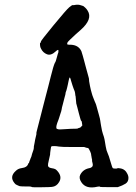

<svg xmlns="http://www.w3.org/2000/svg" viewBox="-20 -784 587 828"><path d="M213 -504 217 -514Q218 -514 219 -517Q220 -520 221 -522Q222 -524 226 -539.5Q230 -555 231 -556Q232 -557 232 -566Q232 -573 221 -563Q200 -543 182.5 -550Q165 -557 157 -574Q153 -580 152.5 -590Q152 -600 154 -600Q156 -600 156.5 -601.5Q157 -603 156 -604Q155 -607 210.5 -674.5Q266 -742 278.5 -752.5Q291 -763 294 -762Q297 -761 305 -763Q318 -765 328 -761.5Q338 -758 339 -758Q340 -758 347 -751.5Q354 -745 358 -738Q381 -702 328 -655Q320 -648 315.5 -644Q311 -640 307 -636.5Q303 -633 298.5 -628.5Q294 -624 282.5 -613.5Q271 -603 270 -598Q269 -593 271.5 -592Q274 -591 287 -591Q319 -589 331 -563Q334 -555 337 -543.5Q340 -532 342.5 -523.5Q345 -515 347.5 -504.5Q350 -494 352.5 -486Q355 -478 358 -466Q361 -454 362.5 -449.5Q364 -445 364 -439.5Q364 -434 365.5 -427.5Q367 -421 368 -413.5Q369 -406 371.5 -397.5Q374 -389 376 -381Q378 -373 382.5 -362Q387 -351 389 -345.5Q391 -340 392.5 -337.5Q394 -335 397.5 -321.5Q401 -308 406.5 -289Q412 -270 412.5 -263Q413 -256 414 -253Q415 -250 416 -241Q420 -217 423.5 -207.5Q427 -198 428 -194Q429 -190 430.5 -184Q432 -178 432.5 -173Q433 -168 434 -164Q435 -160 436 -152Q439 -134 444 -124Q449 -114 456.5 -87Q464 -60 467 -58.5Q470 -57 478 -57Q486 -57 486 -58Q487 -60 498 -58Q520 -55 530 -33Q534 -25 534 -17Q534 0 521.5 8Q509 16 488 23H454Q413 23 412 22Q410 19 401 21Q351 33 331 2Q319 -16 326 -30Q338 -54 366 -59Q373 -60 377.5 -65Q382 -70 379 -81Q376 -92 377 -92.5Q378 -93 376.5 -97.5Q375 -102 375 -105Q375 -108 374.5 -108.5Q374 -109 373.5 -113.5Q373 -118 372.5 -121Q372 -124 369.5 -129.5Q367 -135 364.5 -139.5Q362 -144 361 -145Q360 -146 357 -146Q354 -146 343 -150H293Q243 -150 233.5 -152Q224 -154 213.5 -154Q203 -154 201.5 -152.5Q200 -151 199.5 -146.5Q199 -142 197.5 -133Q196 -124 196 -117Q195 -110 190.5 -92.5Q186 -75 187 -69Q189 -61 201.5 -59Q214 -57 218.5 -54.5Q223 -52 228 -46Q249 -22 235 1Q224 20 204 22Q199 23 158.5 23.5Q118 24 117 22.5Q116 21 110 20.5Q104 20 103.5 20Q103 20 85.5 20Q68 20 63.5 18.5Q59 17 54.5 14.5Q50 12 48.5 11.5Q47 11 42 5Q20 -22 48 -47Q58 -57 73 -59Q98 -62 102 -79Q102 -80 103.5 -80Q105 -80 106 -85Q107 -90 107.5 -90Q108 -90 109 -93Q110 -96 111 -98.5Q112 -101 112 -101.5Q112 -102 113 -103.5Q114 -105 115 -108Q116 -111 116.5 -113.5Q117 -116 118.5 -121Q120 -126 122.5 -132.5Q125 -139 125.5 -143.5Q126 -148 126 -149Q126 -150 126 -152Q128 -162 129.5 -170Q131 -178 131.5 -181.5Q132 -185 135 -196.5Q138 -208 137 -208.5Q136 -209 139 -220.5Q142 -232 148 -255.5Q154 -279 157 -290.5Q160 -302 165 -322Q170 -342 176.5 -366.5Q183 -391 188 -410.5Q193 -430 199 -454Q212 -504 213 -504ZM283 -447Q280 -456 276 -436Q275 -430 274 -426.5Q273 -423 272.5 -419Q272 -415 269.5 -406Q267 -397 266.5 -394.5Q266 -392 264.5 -389Q263 -386 262.5 -380.5Q262 -375 260 -369.5Q258 -364 257 -358Q256 -352 251 -334.5Q246 -317 246 -313L244 -304L241 -295L235 -276Q234 -272 232 -267Q230 -262 227 -254Q219 -231 226 -228Q233 -225 242.5 -226Q252 -227 260 -227Q268 -227 269 -227.5Q270 -228 285 -228.5Q300 -229 307.5 -229Q315 -229 316.5 -230.5Q318 -232 320 -232Q322 -232 325 -233.5Q328 -235 329.5 -237Q331 -239 335 -243Q333 -264 330 -263Q329 -263 325.5 -275.5Q322 -288 319.5 -297.5Q317 -307 314 -319Q311 -331 310 -334Q309 -337 309 -337L306 -369Q305 -371 305 -372Q305 -373 304 -381Q303 -389 301 -393Q299 -397 297 -403Q295 -409 292.5 -416Q290 -423 288.5 -429Q287 -435 286 -437Q285 -439 285 -440.5Q285 -442 285 -442Q285 -442 284.5 -442.5Q284 -443 283 -447Z"/></svg>

Font: TT2020 Style E
Style: Regular
Weight: 400
Version: Version 00.2